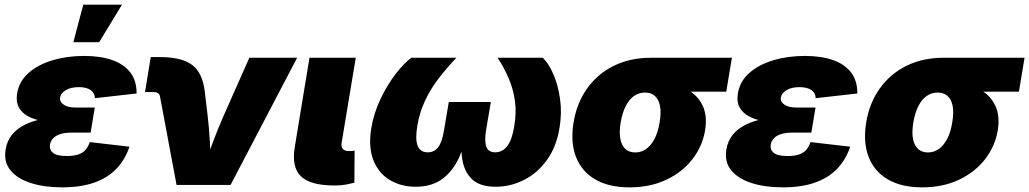

<svg xmlns="http://www.w3.org/2000/svg" viewBox="-20 -784 4364 814"><path d="M242.7 10.3Q167.5 10.3 110.4 -8.1Q53.2 -26.4 24.2 -62.3Q-4.9 -98.1 3.9 -150.4Q9.8 -187 31 -212.9Q52.2 -238.8 85.7 -255.4Q119.1 -272 162.1 -280Q205.1 -288.1 254.9 -288.1H375L364.3 -221.7H281.7Q255.4 -221.7 236.1 -215.6Q216.8 -209.5 205.8 -198.2Q194.8 -187 191.9 -170.9Q188.5 -148.9 204.8 -135.7Q221.2 -122.6 264.2 -122.6Q292 -122.6 311.3 -128.9Q330.6 -135.3 342.3 -148.4Q354 -161.6 360.4 -181.6L528.8 -162.1Q510.3 -106.4 472.9 -67.9Q435.5 -29.3 378.7 -9.5Q321.8 10.3 242.7 10.3ZM252.4 -263.2Q204.6 -263.2 165.3 -269.8Q126 -276.4 98.6 -291.3Q71.3 -306.2 59.1 -330.1Q46.9 -354 52.7 -388.2Q61 -439.5 101.3 -474.9Q141.6 -510.3 203.1 -528.6Q264.6 -546.9 336.4 -546.9Q405.3 -546.9 455.3 -529.5Q505.4 -512.2 532.5 -476.8Q559.6 -441.4 559.1 -387.7L382.3 -367.7Q382.3 -389.6 364.5 -402.1Q346.7 -414.6 314.5 -414.6Q279.3 -414.6 258.5 -401.6Q237.8 -388.7 234.9 -371.1Q231.9 -352.5 250 -340.3Q268.1 -328.1 299.3 -328.1H381.8L371.1 -263.2ZM291 -605 333 -764.2H497.1L400.4 -605Z M728.5 0 658.2 -375.5Q656.7 -384.3 649.9 -388.9Q643.1 -393.6 631.8 -393.6H594.7L619.1 -542H657.7Q751 -542 794.9 -508.5Q838.9 -475.1 848.1 -396L859.9 -296.9Q866.7 -242.2 869.6 -185.5Q872.6 -128.9 874.5 -64.5H839.8Q862.8 -128.9 884 -185.3Q905.3 -241.7 929.7 -296.9L1037.1 -539.1H1239.7L957.5 0Z M1398.9 2.4Q1296.4 2.4 1256.1 -36.1Q1215.8 -74.7 1229.5 -159.2L1292 -539.1H1488.3L1428.2 -177.7Q1425.8 -161.1 1433.6 -152.3Q1441.4 -143.6 1459 -143.6Q1467.8 -143.6 1473.6 -144Q1479.5 -144.5 1483.4 -146L1482.4 -9.3Q1469.7 -5.9 1448.2 -1.7Q1426.8 2.4 1398.9 2.4Z M1742.2 7.8Q1680.7 7.8 1633.1 -20.5Q1585.4 -48.8 1563.2 -104.7Q1541 -160.6 1554.2 -241.7Q1564.9 -304.7 1593 -363.8Q1621.1 -422.9 1656.2 -469Q1691.4 -515.1 1723.6 -539.1H1915Q1871.1 -493.2 1837.2 -448.2Q1803.2 -403.3 1780.8 -354.5Q1758.3 -305.7 1749 -249Q1739.7 -192.4 1751 -165.3Q1762.2 -138.2 1793.5 -138.2Q1821.8 -138.2 1838.4 -160.9Q1855 -183.6 1862.3 -231L1882.8 -351.6H2061L2040.5 -231Q2033.2 -183.6 2042.2 -160.9Q2051.3 -138.2 2079.1 -138.2Q2110.4 -138.2 2130.9 -165.3Q2151.4 -192.4 2160.2 -249Q2169.9 -306.2 2163.3 -355Q2156.7 -403.8 2137.9 -448.7Q2119.1 -493.7 2089.8 -539.1H2281.2Q2306.2 -515.1 2326.2 -469Q2346.2 -422.9 2354.5 -363.8Q2362.8 -304.7 2352.1 -241.7Q2338.9 -160.6 2298.1 -104.7Q2257.3 -48.8 2200.4 -20.5Q2143.6 7.8 2081.5 7.8Q2013.7 7.8 1979.7 -25.4Q1945.8 -58.6 1938.5 -117.9Q1931.2 -177.2 1942.9 -254.9H1968.3Q1954.1 -177.2 1927.2 -117.9Q1900.4 -58.6 1855.2 -25.4Q1810.1 7.8 1742.2 7.8Z M2648.9 10.3Q2561 10.3 2503.4 -23.4Q2445.8 -57.1 2421.9 -118.9Q2397.9 -180.7 2411.6 -264.6Q2425.3 -347.7 2469.5 -409.4Q2513.7 -471.2 2582.5 -505.1Q2651.4 -539.1 2738.8 -539.1H3083L3059.1 -395.5H2821.3L2714.4 -391.6Q2689 -391.6 2668.2 -377.2Q2647.5 -362.8 2633.1 -335Q2618.7 -307.1 2611.3 -264.6Q2604.5 -222.7 2610.1 -194.6Q2615.7 -166.5 2631.8 -152.1Q2647.9 -137.7 2673.3 -137.7Q2698.2 -137.7 2719 -152.1Q2739.7 -166.5 2754.6 -194.6Q2769.5 -222.7 2776.4 -264.6Q2783.7 -307.1 2778.1 -335Q2772.5 -362.8 2756.3 -377.2Q2740.2 -391.6 2714.8 -391.6L2723.1 -440.9Q2784.2 -440.9 2833.5 -428.2Q2882.8 -415.5 2916.3 -389.4Q2949.7 -363.3 2963.9 -324Q2978 -284.7 2969.2 -231Q2958 -163.6 2915.5 -108.9Q2873 -54.2 2804.9 -22Q2736.8 10.3 2648.9 10.3Z M3298.3 10.3Q3223.1 10.3 3166 -8.1Q3108.9 -26.4 3079.8 -62.3Q3050.8 -98.1 3059.6 -150.4Q3065.4 -187 3086.7 -212.9Q3107.9 -238.8 3141.4 -255.4Q3174.8 -272 3217.8 -280Q3260.7 -288.1 3310.5 -288.1H3430.7L3419.9 -221.7H3337.4Q3311 -221.7 3291.7 -215.6Q3272.5 -209.5 3261.5 -198.2Q3250.5 -187 3247.6 -170.9Q3244.1 -148.9 3260.5 -135.7Q3276.9 -122.6 3319.8 -122.6Q3347.7 -122.6 3366.9 -128.9Q3386.2 -135.3 3397.9 -148.4Q3409.7 -161.6 3416 -181.6L3584.5 -162.1Q3565.9 -106.4 3528.6 -67.9Q3491.2 -29.3 3434.3 -9.5Q3377.4 10.3 3298.3 10.3ZM3308.1 -263.2Q3260.3 -263.2 3220.9 -269.8Q3181.6 -276.4 3154.3 -291.3Q3127 -306.2 3114.7 -330.1Q3102.5 -354 3108.4 -388.2Q3116.7 -439.5 3157 -474.9Q3197.3 -510.3 3258.8 -528.6Q3320.3 -546.9 3392.1 -546.9Q3460.9 -546.9 3511 -529.5Q3561 -512.2 3588.1 -476.8Q3615.2 -441.4 3614.7 -387.7L3438 -367.7Q3438 -389.6 3420.2 -402.1Q3402.3 -414.6 3370.1 -414.6Q3335 -414.6 3314.2 -401.6Q3293.5 -388.7 3290.5 -371.1Q3287.6 -352.5 3305.7 -340.3Q3323.7 -328.1 3355 -328.1H3437.5L3426.8 -263.2Z M3889.6 10.3Q3801.8 10.3 3744.1 -23.4Q3686.5 -57.1 3662.6 -118.9Q3638.7 -180.7 3652.3 -264.6Q3666 -347.7 3710.2 -409.4Q3754.4 -471.2 3823.2 -505.1Q3892.1 -539.1 3979.5 -539.1H4323.7L4299.8 -395.5H4062L3955.1 -391.6Q3929.7 -391.6 3908.9 -377.2Q3888.2 -362.8 3873.8 -335Q3859.4 -307.1 3852.1 -264.6Q3845.2 -222.7 3850.8 -194.6Q3856.4 -166.5 3872.6 -152.1Q3888.7 -137.7 3914.1 -137.7Q3939 -137.7 3959.7 -152.1Q3980.5 -166.5 3995.4 -194.6Q4010.3 -222.7 4017.1 -264.6Q4024.4 -307.1 4018.8 -335Q4013.2 -362.8 3997.1 -377.2Q3981 -391.6 3955.6 -391.6L3963.9 -440.9Q4024.9 -440.9 4074.2 -428.2Q4123.5 -415.5 4157 -389.4Q4190.4 -363.3 4204.6 -324Q4218.8 -284.7 4210 -231Q4198.7 -163.6 4156.2 -108.9Q4113.8 -54.2 4045.7 -22Q3977.5 10.3 3889.6 10.3Z"/></svg>

Font: Inter 18pt Black
Style: Italic
Weight: 900
Italic angle: -9.3988°
Designer: Rasmus Andersson
Foundry: rsms
Version: Version 4.001;git-66647c0bb